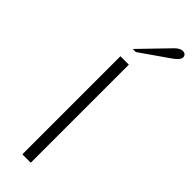

<svg xmlns="http://www.w3.org/2000/svg" viewBox="-310 -955 969 969"><g transform="rotate(45 174.0 -471.0)"><path d="M120 -700H180V0H120ZM283 -920Q305 -942 324 -942Q335 -942 341.5 -936Q348 -930 348 -920Q348 -901 312 -876L160 -770H138Z"/></g></svg>

Font: Fahkwang ExtraLight
Style: Regular
Weight: 275
Designer: Suppakit Chalermlarp | Katatrad Co.,Ltd.
Foundry: Cadson Demak Co.,Ltd.
Version: Version 1.000; ttfautohint (v1.6)